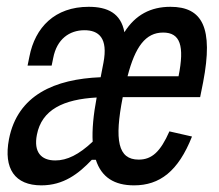

<svg xmlns="http://www.w3.org/2000/svg" viewBox="-20 -546 660 578"><path d="M247 -525.5C145 -525.5 85.5 -463.5 68.5 -375.5L63 -348.5H135.5L140 -370.5C151 -429.5 190 -454.5 233 -455C278 -455.5 305.5 -431 291.5 -357.5L283 -313.5C145.5 -308 33 -260.5 7 -127C-10 -38 25 12 104.5 12C171.5 12 216.5 -23 256.5 -65H268.5C285.5 -12 324.5 12 383.5 12C460.5 12 516.5 -30 558 -135L490 -150.5C463 -89.5 437.5 -65.5 397.5 -65.5C335 -65.5 324 -124 349.5 -253.5H582.5L591.5 -298.5C623 -462.5 589.5 -525.5 493 -525.5C434 -525.5 387.5 -501.5 354.5 -449C344 -506 304 -525.5 247 -525.5ZM91 -140C105.5 -216 171 -247 271 -252.5C261 -199.5 257 -155.5 259 -119.5C217.5 -80.5 182 -63 146.5 -63C103.5 -63 81 -88.5 91 -140ZM364 -316.5C387 -405.5 418.5 -448 471 -448C522.5 -448 536 -408.5 517.5 -316.5Z"/></svg>

Font: Monaspace Neon
Style: Italic
Weight: 400
Italic angle: -11°
Designer: Riley Cran & the Lettermatic Team
Foundry: Lettermatic
Version: Version 1.200 (Monaspace Neon)